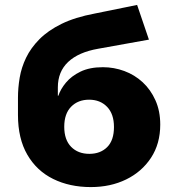

<svg xmlns="http://www.w3.org/2000/svg" viewBox="-20 -749 724 780"><path d="M349 11Q263 11 196 -22Q129 -55 91 -120.5Q53 -186 53 -282V-352Q53 -392 60 -433.5Q67 -475 86 -514.5Q105 -554 140 -589.5Q175 -625 230 -652Q285 -679 365 -694L537 -729L585 -588L379 -551Q299 -537 257 -497.5Q215 -458 215 -394V-360H217Q226 -387 248 -413.5Q270 -440 307 -458Q344 -476 398 -476Q443 -476 485 -460.5Q527 -445 559.5 -415Q592 -385 611.5 -341.5Q631 -298 631 -243Q631 -165 593.5 -108Q556 -51 492.5 -20Q429 11 349 11ZM343 -124Q388 -124 415.5 -151.5Q443 -179 443 -233Q443 -286 415 -315Q387 -344 342 -344Q297 -344 269 -315.5Q241 -287 241 -234Q241 -181 269 -152.5Q297 -124 343 -124Z"/></svg>

Font: Nunito Sans 7pt Black
Style: Regular
Weight: 900
Designer: Vernon Adams
Foundry: Vernon Adams
Version: Version 3.101;gftools[0.9.27]